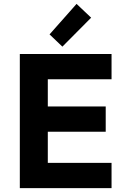

<svg xmlns="http://www.w3.org/2000/svg" viewBox="-20 -968 644 988"><path d="M82 0V-690H554V-560H226V-420H524V-290H226V-130H554V0ZM235 -791 374 -948 449 -877 301 -728Z"/></svg>

Font: Oxanium ExtraLight
Style: Bold
Weight: 700
Version: Version 2.000